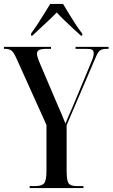

<svg xmlns="http://www.w3.org/2000/svg" viewBox="-22 -951 569 971"><path d="M128 0V-10H156Q191 -10 202 -25Q213 -40 213 -87V-319L61 -656Q48 -686 36 -695Q24 -704 4 -704H-2V-714H236V-704H218Q186 -704 175.5 -698Q165 -692 165 -679Q165 -665 180 -630L266 -428Q277 -403 287 -379.5Q297 -356 309 -326Q315 -341 325 -364.5Q335 -388 345 -410L436 -628Q446 -651 449 -662Q452 -673 452 -681Q452 -694 444.5 -699Q437 -704 414 -704H360V-714H527V-704H519Q495 -704 484 -696Q473 -688 462 -661L315 -318V-87Q315 -39 324.5 -24.5Q334 -10 366 -10H400V0ZM135 -781Q149 -800 166.5 -826.5Q184 -853 201 -881Q218 -909 232 -931H297Q310 -909 327 -881Q344 -853 361.5 -826.5Q379 -800 394 -781V-771H387Q373 -783 350 -804.5Q327 -826 303 -849Q279 -872 265 -888Q236 -858 203 -828Q170 -798 142 -771H135Z"/></svg>

Font: Noto Serif Display ExtraCondensed Medium
Style: Regular
Weight: 500
Width: 2
Designer: Monotype Design Team
Foundry: Monotype Imaging Inc.
Version: Version 2.009